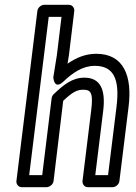

<svg xmlns="http://www.w3.org/2000/svg" viewBox="-20 -751 562 796"><path d="M101 -25 182 -681H235L216 -524L201 -430C201 -430 204 -377 242 -412C282 -450 323 -478 373 -478C448 -478 478 -428 463 -308L428 -25H375L408 -293C418 -377 398 -429 330 -429C280 -429 244 -400 202 -360C197 -355 195 -349 194 -343L155 -25ZM48 0C47 11 55 25 70 25H173C184 25 200 15 202 0L242 -333C278 -367 298 -379 324 -379C354 -379 368 -371 358 -293L322 0C321 11 329 25 344 25H447C458 25 473 15 475 0L513 -308C529 -436 493 -528 379 -528C333 -528 295 -511 260 -487L266 -524L288 -706C289 -717 281 -731 266 -731H163C152 -731 137 -721 135 -706Z"/></svg>

Font: Falling Sky
Style: CondOuObl
Weight: 400
Designer: Paul D. Hunt
Foundry: Adobe Systems Incorporated
Version: Version 1.02